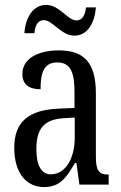

<svg xmlns="http://www.w3.org/2000/svg" viewBox="-20 -751 494 781"><path d="M283 -606C338 -606 366 -662 370 -721H330C327 -694 317 -668 291 -668C255 -668 222 -731 168 -731C111 -731 83 -674 79 -616H120C122 -643 132 -669 158 -669C195 -669 228 -606 283 -606ZM159 10C226 10 251 -31 285 -88H291L303 0H422V-41H419C383 -41 370 -57 370 -113V-372C370 -499 319 -546 220 -546C130 -546 71 -510 71 -450C71 -409 96 -388 145 -388C145 -453 157 -497 213 -497C272 -497 283 -448 283 -373V-312L218 -309C97 -304 38 -256 38 -150C38 -41 92 10 159 10ZM187 -42C146 -42 128 -82 128 -144C128 -223 155 -265 238 -270L284 -273V-191C284 -106 246 -42 187 -42Z"/></svg>

Font: Noto Serif Armenian ExtraCondensed
Style: Regular
Weight: 400
Width: 2
Designer: Monotype Design Team
Foundry: Monotype Imaging Inc.
Version: Version 2.008